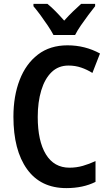

<svg xmlns="http://www.w3.org/2000/svg" viewBox="-20 -957 560 987"><path d="M332 -620Q280 -620 245 -586Q210 -552 192 -492Q174 -432 174 -356Q174 -232 216 -163.5Q258 -95 337 -95Q373 -95 406 -104.5Q439 -114 471 -129V-22Q407 10 321 10Q189 10 119 -87.5Q49 -185 49 -357Q49 -463 81 -546Q113 -629 175 -676.5Q237 -724 327 -724Q417 -724 494 -682L455 -582Q428 -599 397.5 -609.5Q367 -620 332 -620ZM255 -777Q244 -798 226 -825Q208 -852 188.5 -878.5Q169 -905 152 -925V-937H224Q244 -921 266 -898.5Q288 -876 310 -851Q335 -879 355 -898Q375 -917 397 -937H469V-925Q453 -905 433.5 -879Q414 -853 395.5 -826Q377 -799 366 -777Z"/></svg>

Font: Noto Sans Khmer UI Condensed SemiBold
Style: Regular
Weight: 600
Width: 3
Designer: Danh Hong and the Monotype Design Team
Foundry: Monotype Imaging Inc.
Version: Version 2.002; ttfautohint (v1.8.4.7-5d5b)